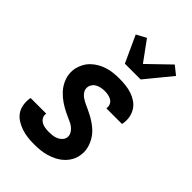

<svg xmlns="http://www.w3.org/2000/svg" viewBox="-232 -865 963 963"><g transform="rotate(45 250.0 -383.0)"><path d="M201 8Q178 8 155.5 5.5Q133 3 112 -4Q91 -11 72 -22.5Q53 -34 40.5 -51.5Q28 -69 24 -91.5Q20 -114 23 -137L25 -144H136L135 -142Q133 -128 139.5 -116.5Q146 -105 157.5 -98.5Q169 -92 182.5 -90Q196 -88 209 -88Q222 -88 235 -89.5Q248 -91 260 -96Q272 -101 282 -111Q292 -121 294 -134Q296 -148 290 -160Q284 -172 274 -181Q264 -190 252 -196Q240 -202 228 -207Q216 -212 204 -218Q192 -224 180.5 -230.5Q169 -237 158 -244.5Q147 -252 137 -260.5Q127 -269 118 -278.5Q109 -288 101.5 -299Q94 -310 88.5 -322Q83 -334 79.5 -347Q76 -360 75.5 -374Q75 -388 77 -402Q81 -422 91 -441.5Q101 -461 116.5 -476Q132 -491 151 -501.5Q170 -512 190 -518Q210 -524 230.5 -526Q251 -528 272 -528Q294 -528 316.5 -525.5Q339 -523 359.5 -516Q380 -509 397.5 -497Q415 -485 426.5 -467Q438 -449 442 -427.5Q446 -406 442 -383L441 -376H330V-378Q332 -391 327 -402.5Q322 -414 311.5 -420.5Q301 -427 288.5 -429.5Q276 -432 264 -432Q252 -432 240.5 -430Q229 -428 217.5 -423Q206 -418 198 -408Q190 -398 188 -387Q185 -370 193 -356.5Q201 -343 214 -334Q227 -325 241 -318.5Q255 -312 269 -305.5Q283 -299 297 -291.5Q311 -284 323.5 -275.5Q336 -267 348 -257Q360 -247 369.5 -235.5Q379 -224 386.5 -210.5Q394 -197 399 -182Q404 -167 405.5 -151Q407 -135 404 -118Q401 -97 390 -77.5Q379 -58 362.5 -43Q346 -28 326 -18Q306 -8 285 -2Q264 4 243 6Q222 8 201 8ZM237 -600 172 -742 224 -770 302 -663 417 -774 462 -738 349 -600Z"/></g></svg>

Font: Iosevka Custom
Style: Bold Italic
Weight: 700
Italic angle: -9°
Designer: Belleve Invis
Foundry: Belleve Invis
Version: Version 30.3.1; ttfautohint (v1.8.3)